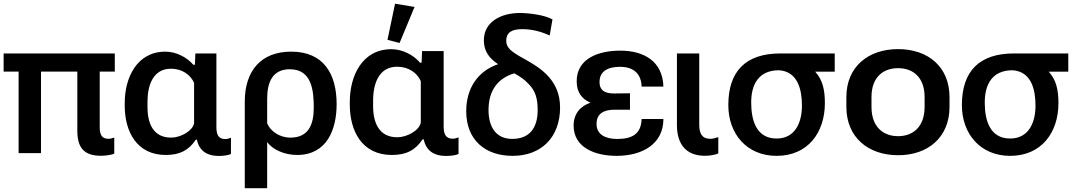

<svg xmlns="http://www.w3.org/2000/svg" viewBox="-22 -828 5815 1038"><path d="M-2.4 -440.9H78.6V0H199.7V-440.9H396V-122.1C396 -29.3 432.1 14.2 524.4 14.2C542.5 14.2 580.6 10.3 595.7 2.4V-84.5C585.4 -80.1 574.2 -77.6 563.5 -77.6C525.9 -77.6 517.1 -104.5 517.1 -140.1V-440.9H598.6V-539.1H-2.4Z M874 9.8C948.7 9.8 998 -14.6 1036.6 -72.8H1042.5C1055.7 -8.8 1102.5 15.1 1159.2 15.1C1176.8 15.1 1211.4 13.2 1226.6 3.9V-83.5C1216.3 -79.1 1206.1 -76.2 1195.3 -76.2C1157.2 -76.2 1147.9 -103 1147.9 -141.1V-539.1H1034.2L1031.7 -478H1022.9C988.3 -518.6 930.2 -548.8 872.1 -548.8C717.3 -548.8 652.3 -407.2 652.3 -271.5V-256.3C652.3 -117.7 716.8 9.8 874 9.8ZM903.3 -84C806.6 -84 775.4 -160.2 775.4 -249V-278.3C775.4 -367.7 806.2 -456.5 902.3 -456.5C962.9 -456.5 1008.3 -423.3 1027.3 -379.9V-160.6C1018.1 -119.1 953.6 -84 903.3 -84Z M1301.3 189.5H1422.4V-60.5C1452.1 -17.6 1518.6 9.8 1584 9.8C1746.6 9.8 1797.9 -129.4 1797.9 -265.1C1797.9 -427.2 1728.5 -548.8 1552.2 -548.8C1390.1 -548.8 1301.3 -446.3 1301.3 -278.8ZM1547.9 -84C1489.3 -84 1439.5 -119.1 1422.4 -161.1V-293.5C1422.4 -382.3 1450.2 -453.6 1544.9 -453.6C1664.1 -453.6 1674.3 -337.4 1674.3 -246.1C1674.3 -152.8 1645 -84 1547.9 -84Z M2096.2 9.8C2172.9 9.8 2223.1 -15.1 2262.7 -74.7H2268.6C2282.2 -9.3 2329.6 15.1 2387.7 15.1C2406.2 15.1 2441.4 13.2 2457 3.9V-85.4C2446.3 -81.1 2436 -78.1 2425.3 -78.1C2386.2 -78.1 2376.5 -105.5 2376.5 -144.5V-551.8H2259.8L2257.3 -489.3H2248.5C2213.4 -531.2 2153.8 -562 2093.8 -562C1935.5 -562 1869.1 -417 1869.1 -277.8V-262.2C1869.1 -120.1 1934.6 9.8 2096.2 9.8ZM2138.2 -595.7 2219.2 -790.5 2113.8 -808.1 2072.8 -612.8ZM2126 -85.9C2027.3 -85.9 1995.1 -163.6 1995.1 -255.4V-284.7C1995.1 -376.5 2026.9 -467.3 2125 -467.3C2187 -467.3 2233.9 -433.6 2252.9 -389.2V-164.6C2243.7 -121.6 2177.7 -85.9 2126 -85.9Z M2749.5 14.6C2904.8 14.6 3005.9 -86.4 3005.9 -246.6C3005.9 -390.6 2906.7 -458 2813 -509.3C2777.8 -528.3 2751.5 -544.9 2735.8 -560.1C2722.7 -573.7 2714.8 -587.9 2714.8 -605.5C2714.8 -655.3 2747.6 -670.4 2802.2 -670.4C2855.5 -670.4 2904.8 -656.7 2949.7 -636.2L2964.8 -723.1C2922.4 -746.6 2844.2 -757.3 2788.1 -757.8C2686.5 -757.8 2593.8 -710 2593.8 -609.9C2593.8 -547.4 2627 -510.3 2670.9 -481C2563 -444.3 2498.5 -352.5 2498.5 -227.1C2498.5 -69.3 2603 14.6 2749.5 14.6ZM2835.9 -374C2872.6 -336.9 2884.8 -295.4 2884.8 -232.9C2884.8 -137.2 2841.3 -77.1 2747.6 -77.1C2656.2 -77.1 2619.1 -145.5 2619.1 -233.4C2619.1 -339.8 2670.4 -405.3 2758.3 -431.6C2788.6 -415 2815.9 -396.5 2835.9 -374Z M3311.5 14.6C3449.7 14.6 3564.5 -48.8 3564.5 -184.6H3446.8C3444.3 -105.5 3397.9 -76.7 3314.9 -76.7C3249.5 -76.7 3203.1 -101.6 3203.1 -157.7C3203.1 -216.3 3245.1 -234.9 3300.3 -234.9H3383.8V-323.7L3300.3 -322.8C3256.8 -322.3 3219.2 -333 3219.2 -384.8C3219.2 -440.9 3261.7 -466.8 3330.1 -466.8C3404.3 -466.8 3444.8 -428.2 3446.8 -359.9H3564.5C3560.5 -498 3457.5 -554.2 3331.5 -554.2C3214.8 -554.2 3095.7 -512.7 3095.7 -388.7C3095.7 -327.6 3124.5 -292.5 3170.4 -272.9C3117.2 -254.9 3079.1 -214.4 3079.1 -149.4C3079.1 -29.3 3195.8 14.6 3311.5 14.6Z M3788.6 14.2C3813 14.2 3841.3 10.3 3861.3 1.5V-86.9C3847.2 -82 3833 -77.6 3816.9 -77.6C3772.9 -77.6 3758.3 -107.4 3758.3 -153.3V-539.1H3637.7V-150.9C3637.7 -43.5 3691.9 14.2 3788.6 14.2Z M4176.3 14.6C4345.2 14.6 4437.5 -110.8 4437.5 -270.5C4437.5 -340.3 4426.3 -395 4385.3 -440.4H4490.7V-539.1H4197.3C4009.3 -539.1 3915.5 -442.9 3915.5 -259.8C3915.5 -103 4016.6 14.6 4176.3 14.6ZM4176.3 -79.1C4064.5 -79.1 4039.1 -182.1 4039.1 -273.9C4039.1 -375 4082 -448.2 4189.5 -448.2C4292.5 -441.4 4313.5 -340.8 4313.5 -256.8C4313.5 -168.5 4278.8 -79.1 4176.3 -79.1Z M4833.5 11.2C4995.1 11.2 5111.3 -85.9 5111.3 -250V-303.2C5111.3 -466.8 4995.1 -562.5 4833.5 -562.5C4671.4 -562.5 4553.7 -466.8 4553.7 -303.2V-250C4553.7 -85.9 4671.4 11.2 4833.5 11.2ZM4833.5 -91.8C4752 -91.8 4689.5 -142.6 4689.5 -250V-303.2C4689.5 -410.2 4752 -459.5 4833.5 -459.5C4914.6 -459.5 4976.6 -409.7 4976.6 -303.2V-250C4976.6 -143.1 4914.6 -91.8 4833.5 -91.8Z M5439 14.6C5607.9 14.6 5700.2 -110.8 5700.2 -270.5C5700.2 -340.3 5689 -395 5647.9 -440.4H5753.4V-539.1H5460C5272 -539.1 5178.2 -442.9 5178.2 -259.8C5178.2 -103 5279.3 14.6 5439 14.6ZM5439 -79.1C5327.1 -79.1 5301.8 -182.1 5301.8 -273.9C5301.8 -375 5344.7 -448.2 5452.1 -448.2C5555.2 -441.4 5576.2 -340.8 5576.2 -256.8C5576.2 -168.5 5541.5 -79.1 5439 -79.1Z"/></svg>

Font: Winston SemiBold
Style: Regular
Weight: 600
Designer: Vernon Adams, Kim Jin-seong, David Berlow, Cristiano Sobral
Foundry: The Winston Project Authors
Version: Version 3.004